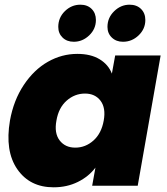

<svg xmlns="http://www.w3.org/2000/svg" viewBox="-20 -800 720 827"><path d="M22.9 -280.8Q38.6 -368.2 82.5 -434.1Q126.5 -500 186.3 -533.9Q246.1 -567.9 313 -567.9Q371.1 -567.9 408.9 -544.9Q446.8 -522 461.9 -482.9L476.1 -561H671.9L573.2 0H377L391.1 -78.1Q362.3 -39.6 315.4 -16.4Q268.6 6.8 210.9 6.8Q108.4 6.8 54.4 -71.3Q0.5 -149.4 22.9 -280.8ZM426.8 -280.8Q436.5 -335 413.1 -366Q389.6 -397 346.2 -397Q301.8 -397 267.1 -366.5Q232.4 -335.9 223.1 -280.8Q212.9 -226.6 236.8 -195.3Q260.7 -164.1 304.2 -164.1Q348.1 -164.1 382.6 -194.8Q417 -225.6 426.8 -280.8ZM297.9 -620.1Q268.1 -620.1 249.5 -638.2Q231 -656.2 231 -684.1Q231 -724.1 259.5 -752Q288.1 -779.8 326.2 -779.8Q356.4 -779.8 374.8 -761.5Q393.1 -743.2 393.1 -713.9Q393.1 -675.3 364.3 -647.7Q335.4 -620.1 297.9 -620.1ZM509.8 -620.1Q480.5 -620.1 461.7 -638.2Q442.9 -656.2 442.9 -684.1Q442.9 -723.6 471.7 -751.7Q500.5 -779.8 538.1 -779.8Q568.8 -779.8 587.4 -761.5Q606 -743.2 606 -713.9Q606 -675.3 577.1 -647.7Q548.3 -620.1 509.8 -620.1Z"/></svg>

Font: Poppins ExtraBold
Style: Italic
Weight: 800
Italic angle: -10°
Designer: Ninad Kale (Devanagari), Jonny Pinhorn (Latin)
Foundry: Indian Type Foundry
Version: Version 3.200;PS 1.000;hotconv 16.6.54;makeotf.lib2.5.65590